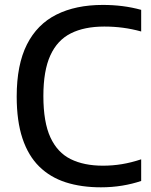

<svg xmlns="http://www.w3.org/2000/svg" viewBox="-20 -770 628 799"><path d="M400 9.5Q318.5 9.5 253.8 -11.2Q189 -32 143.2 -77Q97.5 -122 73.5 -194Q49.5 -266 49.5 -368.5Q49.5 -500.5 92 -584.8Q134.5 -669 214.8 -709.2Q295 -749.5 408 -749.5Q450.5 -749.5 490 -744.5Q529.5 -739.5 567.5 -729V-639Q529.5 -649.5 491.8 -654.5Q454 -659.5 414 -659.5Q331 -659.5 274.8 -631.2Q218.5 -603 189.5 -539.5Q160.5 -476 160.5 -370.5Q160.5 -261.5 189.8 -198.2Q219 -135 274.2 -107.8Q329.5 -80.5 408.5 -80.5Q448.5 -80.5 486.8 -86.8Q525 -93 567.5 -107V-17Q531 -4.5 488.5 2.5Q446 9.5 400 9.5Z"/></svg>

Font: Encode Sans SC Medium
Style: Regular
Weight: 500
Version: Version 3.002